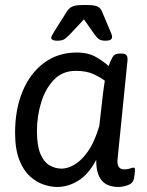

<svg xmlns="http://www.w3.org/2000/svg" viewBox="-20 -738 585 764"><path d="M208 -576Q184 -576 184 -588Q184 -594 198 -616L246 -692Q254 -705 266.5 -711.5Q279 -718 311 -718H327Q357 -718 369 -711.5Q381 -705 386 -692L418 -616Q421 -609 423.5 -602.5Q426 -596 426 -591Q426 -576 400 -576Q381 -576 372.5 -583Q364 -590 357 -600L314 -661L257 -600Q247 -590 237.5 -583Q228 -576 208 -576ZM207 6Q183 6 154 -3.5Q125 -13 99 -36.5Q73 -60 56.5 -102.5Q40 -145 40 -210Q40 -303 70 -375Q100 -447 155.5 -488Q211 -529 285 -529Q332 -529 364 -510Q396 -491 412 -475Q420 -497 428 -511Q436 -525 457 -525H463Q478 -525 483.5 -518Q489 -511 487 -494L448 -107Q443 -64 474 -64Q488 -64 497.5 -67.5Q507 -71 511 -71Q517 -71 517 -63Q517 -62 516.5 -53Q516 -44 513 -27Q509 -8 488 -1Q467 6 453 6Q404 6 383 -22Q362 -50 363 -102Q332 -44 291.5 -19Q251 6 207 6ZM226 -67Q248 -67 275 -82Q302 -97 328.5 -133.5Q355 -170 375 -236L390 -367Q392 -381 393.5 -393Q395 -405 397 -417Q383 -428 354.5 -442Q326 -456 281 -456Q229 -456 195 -421Q161 -386 144 -331Q127 -276 127 -216Q127 -159 140.5 -126.5Q154 -94 176.5 -80.5Q199 -67 226 -67Z"/></svg>

Font: Asap
Style: Italic
Weight: 400
Italic angle: -6°
Designer: Pablo Cosgaya
Foundry: Omnibus-Type
Version: Version 3.001; ttfautohint (v1.8.3)